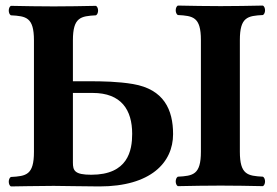

<svg xmlns="http://www.w3.org/2000/svg" viewBox="-20 -668 995 690"><path d="M242 -523C242 -606 270 -610 325 -613C335 -619 335 -641 325 -647C285 -646 213 -645 173 -645C133 -645 59 -646 19 -647C9 -641 9 -619 19 -613C74 -610 102 -606 102 -523V-122C102 -39 74 -35 19 -32C9 -26 9 -4 19 2C19 2 133 0 173 0C213 0 277 2 337 2C522 2 602 -84 602 -186C602 -274 569 -347 458 -366C404 -375 350 -376 298 -376H242ZM702 -524V-123C702 -40 674 -36 619 -33C609 -27 609 -5 619 1C659 0 733 -1 773 -1C813 -1 885 0 925 1C935 -5 935 -27 925 -33C870 -36 842 -40 842 -123V-524C842 -607 870 -611 925 -614C935 -620 935 -642 925 -648C885 -647 813 -646 773 -646C733 -646 659 -647 619 -648C609 -642 609 -620 619 -614C674 -611 702 -607 702 -524ZM242 -334H313C416 -334 455 -273 455 -187C455 -127 440 -40 308 -40C248 -40 242 -55 242 -84Z"/></svg>

Font: Libertinus Serif
Style: Bold
Weight: 700
Designer: Philipp H. Poll, Khaled Hosny
Foundry: Caleb Maclennan
Version: Version 7.050;RELEASE